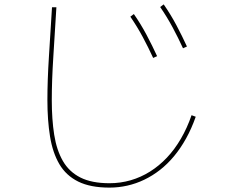

<svg xmlns="http://www.w3.org/2000/svg" viewBox="-20 -805 1040 875"><path d="M479 50Q392 50 336.5 22.5Q281 -5 250.5 -57Q220 -109 208 -183Q196 -257 196 -349Q196 -438 203 -547.5Q210 -657 217 -772H237Q230 -655 223 -546Q216 -437 216 -349Q216 -261 227 -191Q238 -121 266.5 -71.5Q295 -22 346.5 4Q398 30 479 30Q529 30 575.5 16.5Q622 3 663.5 -23Q705 -49 740.5 -86.5Q776 -124 804.5 -173Q833 -222 853 -280L872 -273Q853 -219 828 -174Q803 -129 773 -93Q743 -57 709 -30.5Q675 -4 637.5 14Q600 32 560 41Q520 50 479 50ZM814 -585Q792 -633 766.5 -680.5Q741 -728 710 -773L726 -785Q758 -739 784 -690Q810 -641 832 -593ZM678 -541Q656 -589 630.5 -636.5Q605 -684 574 -729L590 -741Q622 -695 648 -646Q674 -597 696 -549Z"/></svg>

Font: Murecho Thin
Style: Regular
Weight: 100
Designer: Neil Summerour
Foundry: Positype
Version: Version 1.010